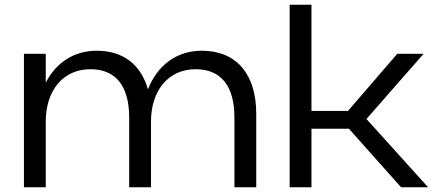

<svg xmlns="http://www.w3.org/2000/svg" viewBox="-20 -790 1826 810"><path d="M831 -576C726 -576 644 -515 604 -413C575 -517 500 -576 388 -576C293 -576 216 -526 173 -441V-563H81V0H173V-277C173 -409 247 -498 361 -498C468 -498 525 -428 525 -294V0H617V-277C617 -409 691 -498 805 -498C912 -498 969 -428 969 -294V0H1061V-310C1061 -478 977 -576 831 -576Z M1294 0V-247H1452L1672 0H1786L1526 -288L1767 -563H1656L1448 -322H1294V-770H1202V0Z"/></svg>

Font: Bounded Light
Style: Regular
Weight: 300
Designer: Vlad Churkin
Version: Version 3.0